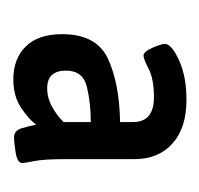

<svg xmlns="http://www.w3.org/2000/svg" viewBox="-26 -722 306 295"><g transform="rotate(90 127.5 -574.0)"><path d="M101 -441Q70 -441 51 -460Q32 -479 32 -516Q32 -569 70 -586.5Q108 -604 167 -605V-625Q167 -657 129 -657Q101 -657 85.5 -649Q70 -641 65 -641Q59 -641 53 -654.5Q47 -668 47 -674Q47 -684 72 -695.5Q97 -707 133 -707Q176 -707 200 -685.5Q224 -664 224 -627V-521Q224 -488 227 -473Q230 -458 230 -455Q230 -447 213.5 -444.5Q197 -442 191 -442Q180 -442 176.5 -454Q173 -466 171 -476Q162 -464 144.5 -452.5Q127 -441 101 -441ZM115 -493Q130 -493 143.5 -500.5Q157 -508 167 -518V-560Q138 -560 113 -554Q88 -548 88 -522Q88 -493 115 -493Z"/></g></svg>

Font: Asap Condensed Medium
Style: Regular
Weight: 500
Width: 3
Designer: Pablo Cosgaya
Foundry: Omnibus-Type
Version: Version 3.001; ttfautohint (v1.8.4.7-5d5b)